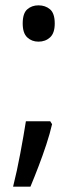

<svg xmlns="http://www.w3.org/2000/svg" viewBox="-20 -570 308 719"><path d="M175 -105Q167 -70 153.5 -29Q140 12 124.5 52.5Q109 93 94 129H29Q36 101 43 69Q50 37 56 4.5Q62 -28 67.5 -59Q73 -90 77 -116H168ZM65 -482Q65 -520 82 -535Q99 -550 124 -550Q150 -550 167.5 -535Q185 -520 185 -482Q185 -446 167.5 -430Q150 -414 124 -414Q99 -414 82 -430Q65 -446 65 -482Z"/></svg>

Font: Noto Sans Display
Style: Regular
Weight: 400
Designer: Monotype Design Team
Foundry: Monotype Imaging Inc.
Version: Version 2.003